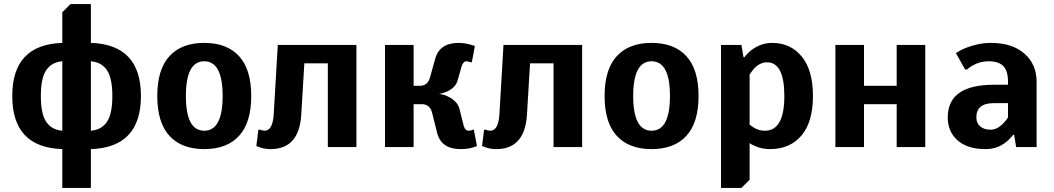

<svg xmlns="http://www.w3.org/2000/svg" viewBox="-20 -720 5160 940"><path d="M285 200V10Q40 2 40 -250Q40 -502 285 -510V-660L325 -700H425V-510Q670 -502 670 -250Q670 2 425 10V200ZM285 -80V-420Q234 -416 207 -377.5Q180 -339 180 -250Q180 -161 207 -122.5Q234 -84 285 -80ZM425 -80Q476 -84 503 -122.5Q530 -161 530 -250Q530 -339 503 -377.5Q476 -416 425 -420Z M1150.5 -55Q1091 10 980 10Q869 10 809.5 -55Q750 -120 750 -250Q750 -380 809.5 -445Q869 -510 980 -510Q1091 -510 1150.5 -445Q1210 -380 1210 -250Q1210 -120 1150.5 -55ZM890 -250Q890 -80 980 -80Q1070 -80 1070 -250Q1070 -420 980 -420Q890 -420 890 -250Z M1305 10Q1280 10 1257 3L1235 -5L1245 -85H1255L1261 -82Q1271 -80 1275 -80Q1315 -80 1320 -160L1340 -500H1725V0H1585V-410H1470L1455 -160Q1445 10 1305 10Z M2235 10Q2140 10 2120 -70L2095 -170Q2084 -210 2045 -210H2005V0H1865V-500H2005V-300H2035Q2074 -300 2085 -340L2110 -430Q2131 -510 2225 -510Q2252 -510 2282 -502Q2287 -500 2305 -495L2290 -415H2285Q2285 -415 2279 -417Q2267 -420 2265 -420Q2247 -420 2240 -395L2220 -325Q2210 -291 2169 -272Q2151 -264 2130 -260Q2156 -257 2174 -247Q2220 -225 2230 -185L2250 -105Q2257 -80 2275 -80Q2279 -80 2289 -82L2295 -85H2300L2315 -5Q2311 -3 2303 -0.5Q2295 2 2292 3Q2266 10 2235 10Z M2410 10Q2385 10 2362 3L2340 -5L2350 -85H2360L2366 -82Q2376 -80 2380 -80Q2420 -80 2425 -160L2445 -500H2830V0H2690V-410H2575L2560 -160Q2550 10 2410 10Z M3340.5 -55Q3281 10 3170 10Q3059 10 2999.5 -55Q2940 -120 2940 -250Q2940 -380 2999.5 -445Q3059 -510 3170 -510Q3281 -510 3340.5 -445Q3400 -380 3400 -250Q3400 -120 3340.5 -55ZM3080 -250Q3080 -80 3170 -80Q3260 -80 3260 -250Q3260 -420 3170 -420Q3080 -420 3080 -250Z M3510 200V-500H3610L3620 -440H3625Q3635 -455 3659 -475Q3706 -510 3760 -510Q3850 -510 3905 -443.5Q3960 -377 3960 -250Q3960 -122 3903.5 -56Q3847 10 3750 10Q3709 10 3677 -5Q3660 -11 3650 -20V160L3610 200ZM3725 -80Q3820 -80 3820 -250Q3820 -415 3735 -415Q3702 -415 3672 -385Q3662 -373 3650 -355V-110Q3660 -101 3671 -95Q3695 -80 3725 -80Z M4070 0V-500H4210V-300H4370V-500H4510V0H4370V-210H4210V0Z M4805 10Q4717 10 4668.5 -32.5Q4620 -75 4620 -145Q4620 -305 4845 -305H4915V-320Q4915 -373 4892 -396.5Q4869 -420 4820 -420Q4778 -420 4743 -400Q4729 -393 4715 -380H4705L4660 -460Q4684 -476 4707 -485Q4772 -510 4830 -510Q4936 -510 4995.5 -457.5Q5055 -405 5055 -320V0H4955L4945 -60H4940Q4923 -38 4906 -25Q4864 10 4805 10ZM4830 -85Q4861 -85 4891 -115Q4904 -128 4915 -145V-215H4845Q4760 -215 4760 -145Q4760 -118 4778.5 -101.5Q4797 -85 4830 -85Z"/></svg>

Font: Scada
Style: Bold
Weight: 700
Designer: Jovanny Lemonad
Foundry: Jovanny Lemonad
Version: Version 4.100;PS 004.100;hotconv 1.0.88;makeotf.lib2.5.64775